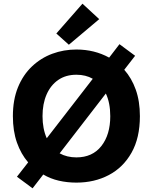

<svg xmlns="http://www.w3.org/2000/svg" viewBox="-20 -978 830 1043"><path d="M157 45 72 -18 133 -96Q94 -141 72 -203.5Q50 -266 50 -347Q50 -436 77.5 -503.5Q105 -571 153.5 -617Q202 -663 264 -686Q326 -709 395 -709Q493 -709 573 -665L629 -738L714 -675L655 -599Q695 -554 717.5 -491Q740 -428 740 -347Q740 -229 694.5 -148.5Q649 -68 571 -27Q493 14 395 14Q345 14 299.5 3.5Q254 -7 215 -30ZM234 -227 484 -550Q446 -572 395 -572Q337 -572 296 -543.5Q255 -515 233 -464.5Q211 -414 211 -347Q211 -279 234 -227ZM395 -123Q482 -123 530.5 -184.5Q579 -246 579 -347Q579 -419 555 -470L304 -145Q344 -123 395 -123ZM354 -735 286 -796 428 -958 519 -874Z"/></svg>

Font: Ubuntu Sans ExtraBold
Style: Regular
Weight: 800
Designer: Dalton Maag Ltd
Foundry: Dalton Maag Ltd
Version: Version 1.006; ttfautohint (v1.8.4.7-5d5b)